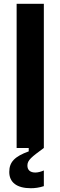

<svg xmlns="http://www.w3.org/2000/svg" viewBox="-20 -783 320 1016"><path d="M68 0H132V18C58 45 29 74 29 127C29 182 69 213 143 213C165 213 188 210 212 202V119C196 126 180 130 167 130C139 130 125 116 125 93C125 64 147 48 212 0V-763H68Z"/></svg>

Font: Swile Sans
Style: Bold
Weight: 700
Designer: Lord
Foundry: Lord
Version: Version 1.477;FEAKit 1.0